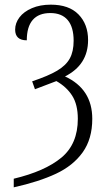

<svg xmlns="http://www.w3.org/2000/svg" viewBox="-20 -564 457 824"><path d="M39 203Q173 171 243.5 112.5Q314 54 314 -54Q314 -115 290 -153Q266 -191 222 -216L130 -181L118 -215Q187 -238 225 -260.5Q263 -283 279.5 -313Q296 -343 296 -389Q296 -448 270.5 -478Q245 -508 196 -508Q146 -508 120.5 -478.5Q95 -449 95 -391Q45 -391 45 -437Q45 -465 63.5 -489.5Q82 -514 117 -529Q152 -544 198 -544Q276 -544 317 -502Q358 -460 358 -392Q358 -286 259 -236Q376 -182 376 -54Q376 32 335 89.5Q294 147 220.5 181.5Q147 216 39 240Z"/></svg>

Font: Noto Serif NarrowLight
Style: Regular
Weight: 300
Width: 4
Designer: Monotype Design Team
Foundry: Monotype Imaging Inc.
Version: Version 1.001